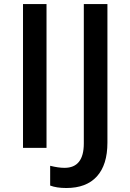

<svg xmlns="http://www.w3.org/2000/svg" viewBox="-20 -734 644 953"><path d="M210.9 0H94.2V-713.9H210.9ZM309.1 199.2Q260.7 199.2 229 187V88.9Q270 99.1 300.3 99.1Q396 99.1 396 -22V-713.9H513.2V-25.9Q513.2 84 460.9 141.6Q408.7 199.2 309.1 199.2Z"/></svg>

Font: Open Sans
Style: SemiBold
Weight: 600
Foundry: Ascender Corporation
Version: Version 1.10